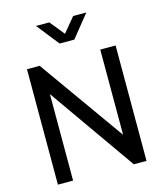

<svg xmlns="http://www.w3.org/2000/svg" viewBox="-140 -1094 1018 1197"><g transform="rotate(-15 369.0 -495.5)"><path d="M83 -745H165L556 -195V-745H655V0H573L181 -558V0H83ZM207 -991H293L369 -897L447 -991H532L416 -847H321Z"/></g></svg>

Font: Evergrow Sans 
Style: Medium
Weight: 500
Foundry: 10Web
Version: Version 1.000